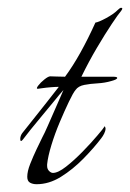

<svg xmlns="http://www.w3.org/2000/svg" viewBox="-20 -470 334 493"><path d="M74 3Q64 3 57 -1Q50 -5 50 -16Q50 -30 57.5 -49Q65 -68 74 -87Q83 -106 89 -118Q94 -127 102.5 -146.5Q111 -166 120.5 -187.5Q130 -209 136.5 -224Q143 -239 143 -239Q134 -229 119.5 -211Q105 -193 88.5 -173.5Q72 -154 58.5 -137Q45 -120 39 -112Q36 -108 34 -108Q32 -108 32 -113Q32 -121 37 -128Q49 -143 66 -164.5Q83 -186 100.5 -208Q118 -230 131 -247Q123 -247 110.5 -246Q98 -245 88 -243.5Q78 -242 77 -242Q72 -242 78 -250Q84 -258 94 -266Q104 -274 109 -274Q110 -274 125 -273.5Q140 -273 147 -273Q167 -300 186.5 -335Q206 -370 225 -412Q233 -413 252.5 -423.5Q272 -434 283 -445Q288 -450 291 -450Q297 -450 291 -442Q284 -434 267 -408.5Q250 -383 229 -347.5Q208 -312 189 -273H270Q281 -273 281 -270Q281 -266 266 -262Q249 -257 230.5 -256Q212 -255 196.5 -252Q181 -249 174 -239Q168 -232 157 -209Q146 -186 133.5 -156.5Q121 -127 112 -97.5Q103 -68 101 -48V-44Q101 -36 106 -31Q111 -26 116 -26Q129 -26 149.5 -42Q170 -58 192 -80.5Q214 -103 230 -122Q237 -130 242.5 -137Q248 -144 249 -146Q251 -142 251 -140Q251 -134 247.5 -127Q244 -120 240 -115Q221 -90 194 -62.5Q167 -35 136.5 -16Q106 3 74 3Z"/></svg>

Font: Italianno
Style: Regular
Weight: 400
Designer: Robert E. Leuschke
Foundry: Robert E. Leuschke
Version: Version 1.100; ttfautohint (v1.8.3)